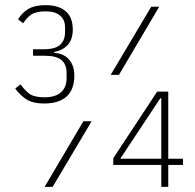

<svg xmlns="http://www.w3.org/2000/svg" viewBox="-20 -724 757 744"><path d="M148 -533Q194 -533 213 -550.5Q232 -568 232 -599V-619Q232 -647 213 -663.5Q194 -680 157 -680Q120 -680 102 -668Q84 -656 70 -634L50 -649Q64 -673 88.5 -688.5Q113 -704 157 -704Q206 -704 234 -681Q262 -658 262 -609Q262 -571 242 -549.5Q222 -528 190 -523V-519Q227 -517 247.5 -493.5Q268 -470 268 -431Q268 -377 238 -350Q208 -323 152 -323Q105 -323 80 -340.5Q55 -358 39 -381L60 -397Q75 -375 93.5 -361Q112 -347 152 -347Q195 -347 216.5 -366.5Q238 -386 238 -421V-442Q238 -474 218.5 -491Q199 -508 153 -508H108V-533ZM409 -434 566 -698H597L441 -434ZM153 0 303 -254H335L184 0ZM605 0V-85H419V-111L589 -369H632V-109H689V-85H632V0ZM605 -343H601L446 -109H605Z"/></svg>

Font: IBM Plex Sans Condensed ExtraLight
Style: Regular
Weight: 200
Width: 3
Designer: Mike Abbink, Paul van der Laan, Pieter van Rosmalen
Foundry: Bold Monday
Version: Version 1.3